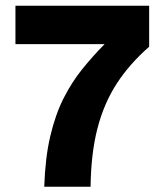

<svg xmlns="http://www.w3.org/2000/svg" viewBox="-20 -672 590 690"><path d="M305.5 -1H139Q142.5 -105.5 160.8 -183Q179 -260.5 208.5 -318.8Q238 -377 275.8 -423.8Q313.5 -470.5 356 -513.5H35.5V-651.5H516V-504Q445.5 -442.5 399.5 -371.5Q353.5 -300.5 330.2 -210.5Q307 -120.5 305.5 -1Z"/></svg>

Font: Overused Grotesk
Style: Bold
Weight: 710
Version: Version 0.004